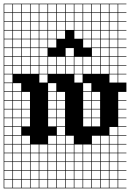

<svg xmlns="http://www.w3.org/2000/svg" viewBox="-20 -785 707 1043"><path d="M0 238.1V-765.1H666.7V-761.9H622.2V-717.5H666.7V-714.3H622.2V-669.8H666.7V-666.7H622.2V-622.2H666.7V-619H622.2V-574.6H666.7V-571.4H622.2V-527H666.7V-523.8H622.2V-479.4H666.7V-476.2H622.2V-431.7H666.7V-428.6H622.2V-384.1H666.7V-381H622.2V-336.5H666.7V-285.7H622.2V-241.3H666.7V-238.1H622.2V-193.7H666.7V-190.5H622.2V-146H666.7V-142.9H622.2V-98.4H666.7V-95.2H622.2V-50.8H666.7V-47.6H622.2V-3.2H666.7V0H622.2V44.4H666.7V47.6H622.2V92.1H666.7V95.2H622.2V139.7H666.7V142.9H622.2V187.3H666.7V190.5H622.2V234.9H666.7V238.1ZM574.6 -717.5H619V-761.9H574.6ZM241.3 -717.5H285.7V-761.9H241.3ZM193.7 -717.5H238.1V-761.9H193.7ZM288.9 -717.5H333.3V-761.9H288.9ZM146 -717.5H190.5V-761.9H146ZM336.5 -717.5H381V-761.9H336.5ZM98.4 -717.5H142.9V-761.9H98.4ZM384.1 -717.5H428.6V-761.9H384.1ZM527 -717.5H571.4V-761.9H527ZM50.8 -717.5H95.2V-761.9H50.8ZM431.7 -717.5H476.2V-761.9H431.7ZM479.4 -717.5H523.8V-761.9H479.4ZM3.2 -717.5H47.6V-761.9H3.2ZM384.1 -669.8H428.6V-714.3H384.1ZM146 -669.8H190.5V-714.3H146ZM336.5 -669.8H381V-714.3H336.5ZM288.9 -669.8H333.3V-714.3H288.9ZM98.4 -669.8H142.9V-714.3H98.4ZM193.7 -669.8H238.1V-714.3H193.7ZM3.2 -669.8H47.6V-714.3H3.2ZM431.7 -669.8H476.2V-714.3H431.7ZM527 -669.8H571.4V-714.3H527ZM50.8 -669.8H95.2V-714.3H50.8ZM574.6 -669.8H619V-714.3H574.6ZM241.3 -669.8H285.7V-714.3H241.3ZM479.4 -669.8H523.8V-714.3H479.4ZM479.4 -622.2H523.8V-666.7H479.4ZM431.7 -622.2H476.2V-666.7H431.7ZM336.5 -622.2H381V-666.7H336.5ZM98.4 -622.2H142.9V-666.7H98.4ZM241.3 -622.2H285.7V-666.7H241.3ZM288.9 -622.2H333.3V-666.7H288.9ZM527 -622.2H571.4V-666.7H527ZM384.1 -622.2H428.6V-666.7H384.1ZM193.7 -622.2H238.1V-666.7H193.7ZM3.2 -622.2H47.6V-666.7H3.2ZM574.6 -622.2H619V-666.7H574.6ZM146 -622.2H190.5V-666.7H146ZM50.8 -622.2H95.2V-666.7H50.8ZM193.7 -574.6H238.1V-619H193.7ZM50.8 -574.6H95.2V-619H50.8ZM431.7 -574.6H476.2V-619H431.7ZM288.9 -574.6H333.3V-619H288.9ZM241.3 -574.6H285.7V-619H241.3ZM384.1 -574.6H428.6V-619H384.1ZM527 -574.6H571.4V-619H527ZM3.2 -574.6H47.6V-619H3.2ZM574.6 -574.6H619V-619H574.6ZM479.4 -574.6H523.8V-619H479.4ZM146 -574.6H190.5V-619H146ZM98.4 -574.6H142.9V-619H98.4ZM527 -527H571.4V-571.4H527ZM431.7 -527H476.2V-571.4H431.7ZM50.8 -527H95.2V-571.4H50.8ZM241.3 -527H285.7V-571.4H241.3ZM193.7 -527H238.1V-571.4H193.7ZM98.4 -527H142.9V-571.4H98.4ZM3.2 -527H47.6V-571.4H3.2ZM479.4 -527H523.8V-571.4H479.4ZM574.6 -527H619V-571.4H574.6ZM146 -527H190.5V-571.4H146ZM527 -479.4H571.4V-523.8H527ZM50.8 -479.4H95.2V-523.8H50.8ZM193.7 -479.4H238.1V-523.8H193.7ZM98.4 -479.4H142.9V-523.8H98.4ZM479.4 -479.4H523.8V-523.8H479.4ZM336.5 -479.4H381V-523.8H336.5ZM574.6 -479.4H619V-523.8H574.6ZM3.2 -479.4H47.6V-523.8H3.2ZM146 -479.4H190.5V-523.8H146ZM146 -431.7H190.5V-476.2H146ZM336.5 -431.7H381V-476.2H336.5ZM384.1 -431.7H428.6V-476.2H384.1ZM574.6 -431.7H619V-476.2H574.6ZM3.2 -431.7H47.6V-476.2H3.2ZM193.7 -431.7H238.1V-476.2H193.7ZM98.4 -431.7H142.9V-476.2H98.4ZM431.7 -431.7H476.2V-476.2H431.7ZM50.8 -431.7H95.2V-476.2H50.8ZM288.9 -431.7H333.3V-476.2H288.9ZM479.4 -431.7H523.8V-476.2H479.4ZM527 -431.7H571.4V-476.2H527ZM241.3 -431.7H285.7V-476.2H241.3ZM146 -384.1H190.5V-428.6H146ZM384.1 -384.1H428.6V-428.6H384.1ZM336.5 -384.1H381V-428.6H336.5ZM193.7 -384.1H238.1V-428.6H193.7ZM98.4 -384.1H142.9V-428.6H98.4ZM3.2 -384.1H47.6V-428.6H3.2ZM574.6 -384.1H619V-428.6H574.6ZM431.7 -384.1H476.2V-428.6H431.7ZM288.9 -384.1H333.3V-428.6H288.9ZM50.8 -384.1H95.2V-428.6H50.8ZM479.4 -384.1H523.8V-428.6H479.4ZM527 -384.1H571.4V-428.6H527ZM241.3 -384.1H285.7V-428.6H241.3ZM47.6 -381H3.2V-336.5H47.6ZM574.6 -336.5H619V-381H574.6ZM384.1 -336.5H428.6V-381H384.1ZM193.7 -336.5H238.1V-381H193.7ZM3.2 -288.9H47.6V-333.3H3.2ZM50.8 -288.9H95.2V-333.3H50.8ZM431.7 -288.9H476.2V-333.3H431.7ZM241.3 -288.9H285.7V-333.3H241.3ZM431.7 -241.3H476.2V-285.7H431.7ZM479.4 -241.3H523.8V-285.7H479.4ZM3.2 -241.3H47.6V-285.7H3.2ZM98.4 -241.3H142.9V-285.7H98.4ZM288.9 -241.3H333.3V-285.7H288.9ZM241.3 -241.3H285.7V-285.7H241.3ZM50.8 -241.3H95.2V-285.7H50.8ZM3.2 -193.7H47.6V-238.1H3.2ZM431.7 -193.7H476.2V-238.1H431.7ZM241.3 -193.7H285.7V-238.1H241.3ZM98.4 -193.7H142.9V-238.1H98.4ZM479.4 -193.7H523.8V-238.1H479.4ZM288.9 -193.7H333.3V-238.1H288.9ZM50.8 -193.7H95.2V-238.1H50.8ZM3.2 -146H47.6V-190.5H3.2ZM431.7 -146H476.2V-190.5H431.7ZM50.8 -146H95.2V-190.5H50.8ZM241.3 -146H285.7V-190.5H241.3ZM98.4 -146H142.9V-190.5H98.4ZM288.9 -146H333.3V-190.5H288.9ZM479.4 -146H523.8V-190.5H479.4ZM98.4 -98.4H142.9V-142.9H98.4ZM50.8 -98.4H95.2V-142.9H50.8ZM241.3 -98.4H285.7V-142.9H241.3ZM431.7 -98.4H476.2V-142.9H431.7ZM3.2 -98.4H47.6V-142.9H3.2ZM288.9 -98.4H333.3V-142.9H288.9ZM479.4 -98.4H523.8V-142.9H479.4ZM50.8 -50.8H95.2V-95.2H50.8ZM3.2 -50.8H47.6V-95.2H3.2ZM288.9 -50.8H333.3V-95.2H288.9ZM574.6 -50.8H619V-95.2H574.6ZM574.6 -3.2H619V-47.6H574.6ZM241.3 -3.2H285.7V-47.6H241.3ZM479.4 -3.2H523.8V-47.6H479.4ZM288.9 -3.2H333.3V-47.6H288.9ZM50.8 -3.2H95.2V-47.6H50.8ZM336.5 -3.2H381V-47.6H336.5ZM3.2 -3.2H47.6V-47.6H3.2ZM527 -3.2H571.4V-47.6H527ZM98.4 -3.2H142.9V-47.6H98.4ZM384.1 44.4H428.6V0H384.1ZM574.6 44.4H619V0H574.6ZM241.3 44.4H285.7V0H241.3ZM146 44.4H190.5V0H146ZM50.8 44.4H95.2V0H50.8ZM479.4 44.4H523.8V0H479.4ZM288.9 44.4H333.3V0H288.9ZM431.7 44.4H476.2V0H431.7ZM336.5 44.4H381V0H336.5ZM527 44.4H571.4V0H527ZM3.2 44.4H47.6V0H3.2ZM98.4 44.4H142.9V0H98.4ZM193.7 44.4H238.1V0H193.7ZM98.4 92.1H142.9V47.6H98.4ZM241.3 92.1H285.7V47.6H241.3ZM431.7 92.1H476.2V47.6H431.7ZM479.4 92.1H523.8V47.6H479.4ZM574.6 92.1H619V47.6H574.6ZM384.1 92.1H428.6V47.6H384.1ZM146 92.1H190.5V47.6H146ZM336.5 92.1H381V47.6H336.5ZM193.7 92.1H238.1V47.6H193.7ZM3.2 92.1H47.6V47.6H3.2ZM50.8 92.1H95.2V47.6H50.8ZM288.9 92.1H333.3V47.6H288.9ZM527 92.1H571.4V47.6H527ZM431.7 139.7H476.2V95.2H431.7ZM574.6 139.7H619V95.2H574.6ZM50.8 139.7H95.2V95.2H50.8ZM479.4 139.7H523.8V95.2H479.4ZM98.4 139.7H142.9V95.2H98.4ZM384.1 139.7H428.6V95.2H384.1ZM146 139.7H190.5V95.2H146ZM193.7 139.7H238.1V95.2H193.7ZM336.5 139.7H381V95.2H336.5ZM3.2 139.7H47.6V95.2H3.2ZM241.3 139.7H285.7V95.2H241.3ZM288.9 139.7H333.3V95.2H288.9ZM527 139.7H571.4V95.2H527ZM527 187.3H571.4V142.9H527ZM479.4 187.3H523.8V142.9H479.4ZM50.8 187.3H95.2V142.9H50.8ZM98.4 187.3H142.9V142.9H98.4ZM288.9 187.3H333.3V142.9H288.9ZM431.7 187.3H476.2V142.9H431.7ZM574.6 187.3H619V142.9H574.6ZM146 187.3H190.5V142.9H146ZM384.1 187.3H428.6V142.9H384.1ZM193.7 187.3H238.1V142.9H193.7ZM336.5 187.3H381V142.9H336.5ZM241.3 187.3H285.7V142.9H241.3ZM3.2 187.3H47.6V142.9H3.2ZM527 234.9H571.4V190.5H527ZM50.8 234.9H95.2V190.5H50.8ZM479.4 234.9H523.8V190.5H479.4ZM98.4 234.9H142.9V190.5H98.4ZM574.6 234.9H619V190.5H574.6ZM431.7 234.9H476.2V190.5H431.7ZM146 234.9H190.5V190.5H146ZM384.1 234.9H428.6V190.5H384.1ZM193.7 234.9H238.1V190.5H193.7ZM336.5 234.9H381V190.5H336.5ZM241.3 234.9H285.7V190.5H241.3ZM3.2 234.9H47.6V190.5H3.2ZM288.9 234.9H333.3V190.5H288.9Z"/></svg>

Font: Jacquard 12 Charted
Style: Regular
Weight: 400
Designer: Sarah Cadigan-Fried
Version: Version 1.000